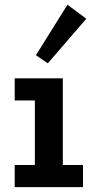

<svg xmlns="http://www.w3.org/2000/svg" viewBox="-20 -770 386 790"><path d="M40.5 -447.8H238.5V-91.2H321.5V0H40.5V-91.2H123.5V-356.5H40.5ZM257.5 -750.5 335.2 -693 176.8 -509.5 127.8 -542.8Z"/></svg>

Font: Podkova VF Beta
Style: Regular
Weight: 400
Designer: Ilya Yudin
Foundry: Cyreal (www.cyreal.org)
Version: Version 2.100